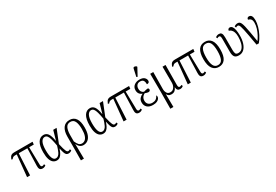

<svg xmlns="http://www.w3.org/2000/svg" viewBox="77 -2127 5297 3685"><g transform="rotate(-30 2725.0 -284.5)"><path d="M103 0 150 -477H109Q85 -477 68.5 -468Q52 -459 35 -436L10 -444Q22 -474 35 -494.5Q48 -515 69.5 -525.5Q91 -536 128 -536H534L527 -477H424L432 -87Q432 -37 465 -37Q477 -37 487.5 -41.5Q498 -46 508 -52L521 -22Q502 -6 485 0Q468 6 448 6Q404 6 387 -21Q370 -48 373 -99L385 -477H194L170 0Z M760 10Q718 10 683.5 -16Q649 -42 629 -100.5Q609 -159 609 -257Q609 -399 654 -472Q699 -545 778 -545Q838 -545 873.5 -497Q909 -449 929 -330H933L992 -536H1067L949 -243Q964 -176 976 -135Q988 -94 998 -73Q1008 -52 1018 -44.5Q1028 -37 1040 -37Q1050 -37 1061 -41.5Q1072 -46 1082 -52L1095 -22Q1081 -9 1063 -1.5Q1045 6 1023 6Q993 6 975 -10Q957 -26 944.5 -62.5Q932 -99 919 -162H916Q902 -118 882.5 -78.5Q863 -39 833.5 -14.5Q804 10 760 10ZM765 -35Q796 -35 818.5 -54.5Q841 -74 856.5 -105Q872 -136 883.5 -171Q895 -206 905 -238Q889 -330 873 -388Q857 -446 835 -473Q813 -500 780 -500Q731 -500 701 -443.5Q671 -387 671 -266Q671 -154 694.5 -94.5Q718 -35 765 -35Z M1159 238 1162 -83V-287Q1162 -406 1210 -475Q1258 -544 1354 -544Q1443 -544 1490.5 -477Q1538 -410 1538 -277Q1538 -176 1513.5 -112.5Q1489 -49 1446.5 -19.5Q1404 10 1352 10Q1312 10 1279 -13Q1246 -36 1224 -88H1222L1226 238ZM1343 -32Q1379 -32 1409.5 -55.5Q1440 -79 1458 -132Q1476 -185 1476 -274Q1476 -381 1448 -442.5Q1420 -504 1351 -504Q1281 -504 1252 -444.5Q1223 -385 1223 -284V-145Q1248 -88 1274 -60Q1300 -32 1343 -32Z M1788 10Q1746 10 1711.5 -16Q1677 -42 1657 -100.5Q1637 -159 1637 -257Q1637 -399 1682 -472Q1727 -545 1806 -545Q1866 -545 1901.5 -497Q1937 -449 1957 -330H1961L2020 -536H2095L1977 -243Q1992 -176 2004 -135Q2016 -94 2026 -73Q2036 -52 2046 -44.5Q2056 -37 2068 -37Q2078 -37 2089 -41.5Q2100 -46 2110 -52L2123 -22Q2109 -9 2091 -1.5Q2073 6 2051 6Q2021 6 2003 -10Q1985 -26 1972.5 -62.5Q1960 -99 1947 -162H1944Q1930 -118 1910.5 -78.5Q1891 -39 1861.5 -14.5Q1832 10 1788 10ZM1793 -35Q1824 -35 1846.5 -54.5Q1869 -74 1884.5 -105Q1900 -136 1911.5 -171Q1923 -206 1933 -238Q1917 -330 1901 -388Q1885 -446 1863 -473Q1841 -500 1808 -500Q1759 -500 1729 -443.5Q1699 -387 1699 -266Q1699 -154 1722.5 -94.5Q1746 -35 1793 -35Z M2242 0 2289 -477H2248Q2224 -477 2207.5 -468Q2191 -459 2174 -436L2149 -444Q2161 -474 2174 -494.5Q2187 -515 2208.5 -525.5Q2230 -536 2267 -536H2673L2666 -477H2563L2571 -87Q2571 -37 2604 -37Q2616 -37 2626.5 -41.5Q2637 -46 2647 -52L2660 -22Q2641 -6 2624 0Q2607 6 2587 6Q2543 6 2526 -21Q2509 -48 2512 -99L2524 -477H2333L2309 0Z M2892 10Q2811 10 2767 -31Q2723 -72 2723 -137Q2723 -194 2753 -228Q2783 -262 2822 -277V-280Q2782 -294 2760 -325Q2738 -356 2738 -402Q2738 -469 2785.5 -506.5Q2833 -544 2903 -544Q2977 -544 3010.5 -512Q3044 -480 3044 -441Q3044 -418 3031.5 -405.5Q3019 -393 2987 -393Q2988 -443 2969.5 -474.5Q2951 -506 2899 -506Q2851 -506 2825.5 -476.5Q2800 -447 2800 -402Q2800 -356 2821 -329Q2842 -302 2868 -297Q2893 -305 2918.5 -310.5Q2944 -316 2963 -316Q2970 -311 2975 -303Q2980 -295 2980 -283Q2980 -268 2968.5 -257.5Q2957 -247 2938 -247Q2923 -247 2906 -252Q2889 -257 2865 -266Q2848 -259 2829.5 -243.5Q2811 -228 2798 -203.5Q2785 -179 2785 -144Q2785 -93 2816 -63Q2847 -33 2903 -33Q2949 -33 2981 -53.5Q3013 -74 3033 -119Q3037 -115 3041 -107Q3045 -99 3045 -86Q3045 -66 3029.5 -43.5Q3014 -21 2980.5 -5.5Q2947 10 2892 10ZM2903 -606 2880 -616 2916 -781Q2920 -801 2933.5 -805Q2947 -809 2963 -803Q2979 -797 2993 -785V-773Z M3141 238 3144 -131 3141 -536H3209L3205 -164Q3204 -112 3227 -73.5Q3250 -35 3302 -35Q3340 -35 3365.5 -56.5Q3391 -78 3404 -112Q3417 -146 3416 -186L3414 -536H3481L3477 -101Q3476 -67 3484 -52Q3492 -37 3511 -37Q3530 -37 3553 -52L3566 -22Q3551 -8 3533.5 -1Q3516 6 3495 6Q3424 6 3421 -75H3419Q3403 -34 3374.5 -12Q3346 10 3300 10Q3261 10 3239 -7.5Q3217 -25 3207 -48H3206L3209 238Z M3665 0 3712 -477H3671Q3647 -477 3630.5 -468Q3614 -459 3597 -436L3572 -444Q3584 -474 3597 -494.5Q3610 -515 3631.5 -525.5Q3653 -536 3690 -536H4096L4089 -477H3986L3994 -87Q3994 -37 4027 -37Q4039 -37 4049.5 -41.5Q4060 -46 4070 -52L4083 -22Q4064 -6 4047 0Q4030 6 4010 6Q3966 6 3949 -21Q3932 -48 3935 -99L3947 -477H3756L3732 0Z M4353 10Q4265 10 4215 -58Q4165 -126 4165 -268Q4165 -544 4355 -544Q4445 -544 4493 -476Q4541 -408 4541 -268Q4541 -126 4493 -58Q4445 10 4353 10ZM4354 -29Q4423 -29 4451 -90.5Q4479 -152 4479 -268Q4479 -386 4450.5 -445Q4422 -504 4354 -504Q4285 -504 4256.5 -445Q4228 -386 4228 -268Q4228 -151 4257.5 -90Q4287 -29 4354 -29Z M4797 10Q4729 10 4702.5 -25.5Q4676 -61 4676 -135V-426Q4676 -464 4668 -480Q4660 -496 4642 -496Q4633 -496 4623 -493Q4613 -490 4599 -481L4586 -511Q4620 -539 4660 -539Q4695 -539 4711 -523Q4727 -507 4732 -481Q4737 -455 4737 -424V-144Q4737 -87 4750.5 -61Q4764 -35 4808 -35Q4862 -35 4895.5 -72.5Q4929 -110 4945 -172.5Q4961 -235 4961 -310Q4961 -372 4946.5 -411Q4932 -450 4909 -470.5Q4886 -491 4860 -497Q4861 -521 4874.5 -532.5Q4888 -544 4905 -544Q4939 -544 4960 -514.5Q4981 -485 4990.5 -433Q5000 -381 5000 -314Q5000 -222 4977 -148.5Q4954 -75 4909 -32.5Q4864 10 4797 10Z M5189 0Q5166 -134 5149.5 -223.5Q5133 -313 5121 -367.5Q5109 -422 5099 -449.5Q5089 -477 5078.5 -486.5Q5068 -496 5055 -496Q5045 -496 5035 -492.5Q5025 -489 5013 -481L5000 -511Q5015 -524 5034.5 -531.5Q5054 -539 5076 -539Q5099 -539 5116 -529Q5133 -519 5146.5 -491Q5160 -463 5173 -409Q5186 -355 5201.5 -267.5Q5217 -180 5238 -51Q5268 -90 5297.5 -145.5Q5327 -201 5346 -262.5Q5365 -324 5365 -382Q5365 -440 5344 -464.5Q5323 -489 5286 -497Q5286 -519 5298.5 -531.5Q5311 -544 5331 -544Q5406 -544 5406 -418Q5406 -357 5385.5 -282.5Q5365 -208 5327.5 -134.5Q5290 -61 5240 0Z"/></g></svg>

Font: Noto Serif Condensed Light
Style: Regular
Weight: 300
Width: 3
Designer: Monotype Design Team
Foundry: Monotype Imaging Inc.
Version: Version 2.013